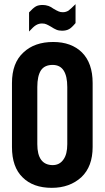

<svg xmlns="http://www.w3.org/2000/svg" viewBox="-20 -904 508 932"><path d="M38.1 -190.4V-501Q38.1 -598.6 93.8 -649.4Q147.5 -700.2 238.3 -700.2Q326.2 -700.2 377.9 -649.4Q429.7 -597.7 429.7 -501V-190.4Q429.7 -95.7 375 -43.9Q318.4 7.8 231.4 7.8Q140.6 7.8 89.8 -43Q38.1 -92.8 38.1 -190.4ZM306.6 -204.1V-481.4Q306.6 -534.2 289.1 -561.5Q271.5 -588.9 235.4 -588.9Q196.3 -588.9 178.7 -562.5Q161.1 -535.2 161.1 -481.4V-204.1Q161.1 -103.5 235.4 -102.5Q269.5 -102.5 288.1 -129.9Q306.6 -155.3 306.6 -204.1ZM121.1 -843.8Q139.6 -864.3 154.3 -873Q167 -879.9 187.5 -879.9Q201.2 -879.9 215.8 -875Q221.7 -873 227.5 -869.6Q233.4 -866.2 240.2 -861.3Q252.9 -853.5 264.6 -848.6Q272.5 -844.7 285.2 -844.7Q299.8 -844.7 312.5 -852.5Q323.2 -860.4 346.7 -883.8V-792Q327.1 -768.6 315.4 -762.7Q301.8 -754.9 281.2 -754.9Q265.6 -754.9 253.9 -759.8Q242.2 -764.6 227.5 -774.4Q220.7 -778.3 215.3 -781.2Q210 -784.2 205.1 -786.1Q197.3 -790 183.6 -790Q168.9 -790 155.3 -782.2Q148.4 -778.3 140.1 -770.5Q131.8 -762.7 121.1 -751Z"/></svg>

Font: Dinish Condensed
Style: Bold
Weight: 700
Width: 3
Designer: Bert Driehuis
Foundry: Playbeing
Version: Version 3.006; git-39231f3c-release